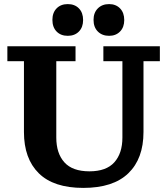

<svg xmlns="http://www.w3.org/2000/svg" viewBox="-20 -908 817 938"><path d="M387 10Q242 10 169.5 -61.5Q97 -133 97 -263V-609H16V-682H349V-609H255V-236Q255 -159 294.5 -115Q334 -71 417 -71Q499 -71 538.5 -115Q578 -159 578 -236V-609H485V-682H761V-609H681V-263Q681 -133 607 -61.5Q533 10 387 10ZM513 -733Q479 -733 458 -754Q437 -775 437 -811Q437 -846 458 -867Q479 -888 513 -888Q546 -888 566.5 -867Q587 -846 587 -810Q587 -775 566.5 -754Q546 -733 513 -733ZM311 -733Q277 -733 256.5 -754Q236 -775 236 -811Q236 -846 256.5 -867Q277 -888 311 -888Q345 -888 365.5 -867Q386 -846 386 -810Q386 -775 365.5 -754Q345 -733 311 -733Z"/></svg>

Font: Montagu Slab 144pt SemiBold
Style: Regular
Weight: 600
Version: Version 1.000